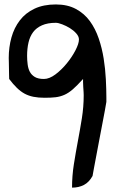

<svg xmlns="http://www.w3.org/2000/svg" viewBox="-20 -859 521 868"><path d="M358.4 -428.7Q358.4 -432.6 357.9 -442.9Q357.4 -453.1 356.4 -465.3Q355.5 -477.5 355.5 -487.8Q355.5 -498 355.5 -502Q329.1 -472.7 309.6 -455.6Q290 -438.5 271 -430.2Q252 -421.9 231.4 -419.4Q210.9 -417 181.6 -417Q153.3 -417 131.3 -421.4Q109.4 -425.8 91.3 -435.5Q73.2 -445.3 56.2 -461.9Q39.1 -478.5 21.5 -502Q21.5 -506.8 21 -520.5Q20.5 -534.2 20.5 -549.8Q20.5 -565.4 20 -578.6Q19.5 -591.8 19.5 -596.7Q19.5 -645.5 31.7 -689.5Q43.9 -733.4 69.8 -767.1Q95.7 -800.8 136.2 -819.8Q176.8 -838.9 232.4 -838.9Q285.2 -838.9 323.2 -818.4Q361.3 -797.9 386.2 -763.7Q411.1 -729.5 426.3 -685.1Q441.4 -640.6 448.7 -594.2Q456.1 -547.9 458.5 -501Q460.9 -454.1 460.9 -417V-398.4Q459 -385.7 454.1 -359.4Q449.2 -333 442.9 -300.3Q436.5 -267.6 429.7 -231Q422.9 -194.3 416.5 -161.1Q410.2 -127.9 405.3 -101.6Q400.4 -75.2 398.4 -63.5Q382.8 -35.2 359.4 -22.9Q335.9 -10.7 305.7 -10.7Q305.7 -64.5 314 -116.7Q322.3 -168.9 332 -220.7Q341.8 -272.5 350.1 -324.2Q358.4 -376 358.4 -428.7ZM102.5 -606.4Q102.5 -586.9 105 -567.9Q107.4 -548.8 114.7 -534.7Q122.1 -520.5 137.2 -511.2Q152.3 -502 178.7 -502Q203.1 -502 231 -522.9Q258.8 -543.9 282.2 -572.8Q305.7 -601.6 321.3 -631.8Q336.9 -662.1 336.9 -680.7Q336.9 -694.3 324.7 -708Q312.5 -721.7 295.9 -731.9Q279.3 -742.2 261.2 -749Q243.2 -755.9 232.4 -755.9Q195.3 -755.9 169.9 -744.6Q144.5 -733.4 129.9 -713.9Q115.2 -694.3 108.9 -667Q102.5 -639.6 102.5 -606.4Z"/></svg>

Font: Gloria Hallelujah
Style: Regular
Weight: 400
Designer: Kimberly Geswein
Foundry: Kimberly Geswein
Version: Version 1.004 2010